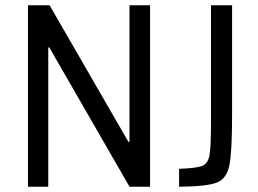

<svg xmlns="http://www.w3.org/2000/svg" viewBox="-20 -708 979 728"><path d="M86 0ZM471 0 167 -528H163V0H86V-688H168L467 -170H471V-688H549V0ZM780 -245V-688H860V-272Q860 -131 849.5 -80.5Q839 -30 801.5 -15.5Q764 -1 659 0V-68Q724 -70 746.5 -79Q769 -88 774.5 -120Q780 -152 780 -245Z"/></svg>

Font: Assailand
Style: Regular
Weight: 400
Designer: Hector Gatti with collaboration of the Omnibus-Type team
Foundry: Omnibus-Type
Version: Version 0.072;October 19, 2019;FontCreator 12.0.0.2547 64-bi